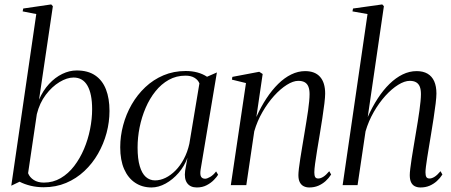

<svg xmlns="http://www.w3.org/2000/svg" viewBox="-20 -837 2040 868"><path d="M156.5 -386.5Q174.5 -428 201.8 -457.5Q229 -487 261.5 -502.8Q294 -518.5 326.5 -518.5Q377.5 -518.5 410.2 -496.2Q443 -474 459 -433Q475 -392 475 -335.5Q475 -285.5 461.8 -236Q448.5 -186.5 423.2 -142.2Q398 -98 361.5 -63.8Q325 -29.5 278.8 -10Q232.5 9.5 177.5 9.5Q146.5 9.5 118.5 2.8Q90.5 -4 68.5 -15.5L31 2.5L144 -773.5L82.5 -785.5L85 -798.5L211.5 -817L219 -809ZM107 -54Q114 -35.5 132.5 -23.5Q151 -11.5 178.5 -11.5Q220 -11.5 254.5 -31.8Q289 -52 315.2 -86.2Q341.5 -120.5 359.8 -163.5Q378 -206.5 387.2 -253Q396.5 -299.5 396.5 -343.5Q396.5 -412.5 375.5 -449.5Q354.5 -486.5 312.5 -486.5Q283 -486.5 249 -466Q215 -445.5 187 -408.5Q159 -371.5 146.5 -321Z M887 -70.5Q883.5 -47.5 889 -38.2Q894.5 -29 907.5 -29Q916 -29 930.2 -37.2Q944.5 -45.5 957 -62L966 -47Q960.5 -37.5 947.2 -23.8Q934 -10 914.5 0.2Q895 10.5 870 10.5Q840.5 10.5 826.2 -9Q812 -28.5 817 -65L827.5 -124Q814 -86 787.5 -55.5Q761 -25 728.8 -7.2Q696.5 10.5 665 10.5Q623 10.5 591 -10.8Q559 -32 541.2 -72.5Q523.5 -113 523.5 -171.5Q523.5 -221.5 536.8 -271Q550 -320.5 575.2 -364.5Q600.5 -408.5 636.8 -442.8Q673 -477 719 -496.5Q765 -516 819.5 -516Q848 -516 872.2 -509.5Q896.5 -503 916 -490L960.5 -509.5ZM881.5 -460Q875.5 -475.5 859.5 -485.2Q843.5 -495 818.5 -495Q777 -495 743 -476Q709 -457 682.8 -424.2Q656.5 -391.5 638.5 -349.5Q620.5 -307.5 611.2 -261.5Q602 -215.5 602 -170Q602 -119 611.8 -86Q621.5 -53 639.2 -37.2Q657 -21.5 681 -21.5Q704.5 -21.5 728.2 -33Q752 -44.5 773.5 -66.2Q795 -88 811.2 -118.5Q827.5 -149 836 -187Z M1139 -308Q1159.5 -354 1184.5 -392Q1209.5 -430 1237.8 -457.8Q1266 -485.5 1296.8 -500.5Q1327.5 -515.5 1359.5 -515.5Q1404 -515.5 1427 -489.5Q1450 -463.5 1450 -414Q1450 -398.5 1446.5 -369Q1443 -339.5 1437.2 -302.2Q1431.5 -265 1425 -226Q1419 -190.5 1413.5 -156.8Q1408 -123 1404.5 -97.2Q1401 -71.5 1401 -58Q1401 -43.5 1404.8 -36.8Q1408.5 -30 1419 -30Q1429 -30 1441.2 -37.5Q1453.5 -45 1468.5 -63L1477 -48Q1466.5 -31.5 1451.8 -18.2Q1437 -5 1418.8 2.8Q1400.5 10.5 1378 10.5Q1364.5 10.5 1353.2 5Q1342 -0.5 1335.5 -12.8Q1329 -25 1329 -45.5Q1329 -55.5 1331.2 -74.8Q1333.5 -94 1337.5 -119.8Q1341.5 -145.5 1346.5 -175Q1351.5 -204.5 1356.5 -235Q1361 -262 1365.2 -288Q1369.5 -314 1372.8 -337.2Q1376 -360.5 1377.8 -379.5Q1379.5 -398.5 1379.5 -411.5Q1379.5 -432 1374.2 -445.2Q1369 -458.5 1357.8 -465Q1346.5 -471.5 1328.5 -471.5Q1305.5 -471.5 1276.8 -453.5Q1248 -435.5 1219.2 -403.8Q1190.5 -372 1166.8 -331Q1143 -290 1129.5 -243.5L1093.5 0H1023.5L1092 -461.5L1028.5 -477L1030.5 -489.5L1152 -512.5L1167.5 -502.5Z M1881 10.5Q1866.5 10.5 1855.5 5Q1844.5 -0.5 1838.5 -12.8Q1832.5 -25 1832.5 -45.5Q1832.5 -55.5 1834.8 -74.8Q1837 -94 1841 -119.8Q1845 -145.5 1850 -175Q1855 -204.5 1860 -235Q1864.5 -262 1868.8 -288Q1873 -314 1876.2 -337.2Q1879.5 -360.5 1881.2 -379.5Q1883 -398.5 1883 -411.5Q1883 -432 1877.8 -445.2Q1872.5 -458.5 1861.2 -465Q1850 -471.5 1832.5 -471.5Q1809 -471.5 1780 -453.5Q1751 -435.5 1722.2 -403.8Q1693.5 -372 1669.8 -330.8Q1646 -289.5 1632.5 -243L1596.5 0H1529L1641.5 -773.5L1573.5 -785.5L1576 -798.5L1708 -817L1715.5 -809L1642.5 -308Q1663 -354 1687.8 -392Q1712.5 -430 1741 -457.8Q1769.5 -485.5 1800.2 -500.5Q1831 -515.5 1863.5 -515.5Q1893 -515.5 1913 -503.8Q1933 -492 1943 -469.5Q1953 -447 1953 -414Q1953 -398.5 1949.5 -369Q1946 -339.5 1940.2 -302.2Q1934.5 -265 1928 -226Q1923.5 -199 1919.2 -172.8Q1915 -146.5 1911.2 -123.5Q1907.5 -100.5 1905.5 -83.5Q1903.5 -66.5 1903.5 -58Q1903.5 -43.5 1907.5 -36.8Q1911.5 -30 1922 -30Q1932 -30 1944.2 -37.5Q1956.5 -45 1971.5 -63L1980 -48Q1969.5 -31.5 1954.8 -18.2Q1940 -5 1921.8 2.8Q1903.5 10.5 1881 10.5Z"/></svg>

Font: Merriweather 144pt Light
Style: Italic
Weight: 300
Italic angle: -7.8°
Version: Version 2.101